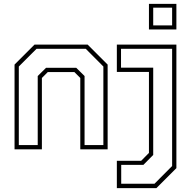

<svg xmlns="http://www.w3.org/2000/svg" viewBox="-20 -770 992 990"><path d="M55 0V-437L158 -540H432L535 -437V0H394V-368L363.5 -398.5H226.5L196 -368V0ZM77 -22H174.5V-378L217.5 -420.5H373L416 -378V-22H513V-427L422 -518.5H168.5L77 -427ZM582.5 200V59H708L748 18.5V-399H582.5V-540H889.5V97L786.5 200ZM605 177.5H776.5L867.5 86V-518.5H604V-421H770V29L719.5 80H605ZM748 -618V-750H889.5V-618ZM770 -639H867.5V-730.5H770Z"/></svg>

Font: Tourney ExtraLight
Style: Regular
Weight: 250
Designer: Tyler Finck
Foundry: Etcetera Type Co
Version: Version 1.015